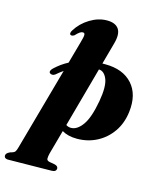

<svg xmlns="http://www.w3.org/2000/svg" viewBox="-252 -837 973 1177"><g transform="rotate(15 234.5 -249.0)"><path d="M57.5 -337.5Q48.5 -331 39 -331.5Q29.5 -332 24 -337.5Q18.5 -343.5 22.5 -353.2Q26.5 -363 38 -372.5Q55.5 -388.5 75.2 -402.8Q95 -417 118 -429L158 -572.5Q167.5 -605 167.2 -618Q167 -631 154.5 -631Q146 -631 136 -624.5Q126 -618 109 -600Q95.5 -592 87 -595.5Q80.5 -598.5 81 -606.8Q81.5 -615 88 -625Q119 -675.5 172 -707.8Q225 -740 279.5 -740Q333.5 -740 354.2 -709Q375 -678 357.5 -615.5L319.5 -477.5Q328.5 -477.5 337.5 -477.5Q450.5 -477.5 509.8 -412Q569 -346.5 555 -233Q546 -159.5 508.2 -105.2Q470.5 -51 413 -21.2Q355.5 8.5 287.5 8.5Q258 8.5 234 2.5Q210 -3.5 192 -14.5L149.5 139Q144.5 159.5 144.8 172.8Q145 186 164 189.5L197 195.5Q209 198.5 213.5 203.8Q218 209 218.5 215Q218.5 238 188.5 238L-88.5 241.5Q-97.5 241.5 -104.5 236.8Q-111.5 232 -111.5 221.5Q-111.5 215 -106 208.2Q-100.5 201.5 -85.5 195Q-61.5 189 -55.5 180.5Q-49.5 172 -44 151.5L102 -372Q79.5 -356.5 57.5 -337.5ZM361.5 -250Q378.5 -346 360.8 -390.8Q343 -435.5 308.5 -437L203.5 -56Q217.5 -46.5 234.5 -46.5Q273.5 -46 307.8 -93.5Q342 -141 361.5 -250Z"/></g></svg>

Font: Fraunces 72pt Black
Style: Italic
Weight: 900
Italic angle: -16°
Version: Version 1.000;[b76b70a41]